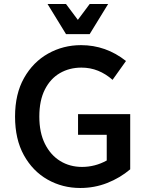

<svg xmlns="http://www.w3.org/2000/svg" viewBox="-20 -926 742 957"><path d="M55 -345Q55 -458 100 -537.5Q145 -617 220 -659Q295 -701 384 -701Q508 -701 608 -622L541 -528Q507 -558 468.5 -573.5Q430 -589 386 -589Q326 -589 278.5 -561.5Q231 -534 203.5 -479.5Q176 -425 176 -345Q176 -265 204 -209Q232 -153 280 -123.5Q328 -94 389 -94Q421 -94 452 -102Q483 -110 512 -126V-254H369V-357H629V-82Q578 -39 514.5 -14Q451 11 380 11Q291 11 217 -31Q143 -73 99 -152.5Q55 -232 55 -345ZM519 -906 427 -756H309L217 -906H309L368 -827L427 -906Z"/></svg>

Font: Radio Canada Medium
Style: Regular
Weight: 500
Designer: Charles Daoud, Etienne Aubert Bonn, Alexandre Saumier Demers, Jacques Le Bailly
Foundry: Radio-Canada
Version: Version 2.104; ttfautohint (v1.8.4.7-5d5b);gftools[0.9.28.de